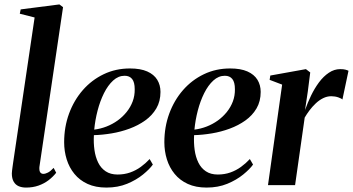

<svg xmlns="http://www.w3.org/2000/svg" viewBox="-20 -837 1596 868"><path d="M158 -81.5Q157 -64.5 162 -57.8Q167 -51 176 -51Q185 -51 196.5 -56.8Q208 -62.5 222.5 -78L234 -56Q219.5 -37.5 199.5 -22.2Q179.5 -7 154 2Q128.5 11 97.5 11Q79 11 64.5 4.8Q50 -1.5 41.8 -15.8Q33.5 -30 33.5 -53Q33.5 -57.5 34.5 -65.5Q35.5 -73.5 36.8 -83.2Q38 -93 39.5 -102.5L136.5 -758L69.5 -775L73.5 -794.5L248.5 -817L265 -804.5Z M671 -93Q656 -72 626.2 -47.8Q596.5 -23.5 554.8 -6.2Q513 11 461 11Q412 11 376 -5.5Q340 -22 316.5 -50.8Q293 -79.5 281.5 -116.5Q270 -153.5 270 -194Q270 -263 292.2 -323.5Q314.5 -384 354.5 -429.8Q394.5 -475.5 448.8 -501.5Q503 -527.5 567.5 -527.5Q615 -527.5 645.5 -514Q676 -500.5 690.8 -476.5Q705.5 -452.5 705.5 -421.5Q705.5 -379 686.8 -347Q668 -315 636.5 -292.5Q605 -270 565.8 -255.5Q526.5 -241 484.8 -234Q443 -227 404.5 -226Q402.5 -191 407 -159Q411.5 -127 423.8 -102Q436 -77 457.8 -62.5Q479.5 -48 511.5 -48Q542 -48 568.2 -57.2Q594.5 -66.5 616.5 -82.5Q638.5 -98.5 656.5 -118ZM543.5 -494.5Q515 -494.5 491.5 -473Q468 -451.5 450.2 -416Q432.5 -380.5 421.2 -337.2Q410 -294 406 -251Q434.5 -254.5 461.5 -265Q488.5 -275.5 511.8 -292.2Q535 -309 552.5 -330.8Q570 -352.5 579.8 -378.5Q589.5 -404.5 589 -433.5Q589 -465.5 577.2 -480Q565.5 -494.5 543.5 -494.5Z M1124 -93Q1109 -72 1079.2 -47.8Q1049.5 -23.5 1007.8 -6.2Q966 11 914 11Q865 11 829 -5.5Q793 -22 769.5 -50.8Q746 -79.5 734.5 -116.5Q723 -153.5 723 -194Q723 -263 745.2 -323.5Q767.5 -384 807.5 -429.8Q847.5 -475.5 901.8 -501.5Q956 -527.5 1020.5 -527.5Q1068 -527.5 1098.5 -514Q1129 -500.5 1143.8 -476.5Q1158.5 -452.5 1158.5 -421.5Q1158.5 -379 1139.8 -347Q1121 -315 1089.5 -292.5Q1058 -270 1018.8 -255.5Q979.5 -241 937.8 -234Q896 -227 857.5 -226Q855.5 -191 860 -159Q864.5 -127 876.8 -102Q889 -77 910.8 -62.5Q932.5 -48 964.5 -48Q995 -48 1021.2 -57.2Q1047.5 -66.5 1069.5 -82.5Q1091.5 -98.5 1109.5 -118ZM996.5 -494.5Q968 -494.5 944.5 -473Q921 -451.5 903.2 -416Q885.5 -380.5 874.2 -337.2Q863 -294 859 -251Q887.5 -254.5 914.5 -265Q941.5 -275.5 964.8 -292.2Q988 -309 1005.5 -330.8Q1023 -352.5 1032.8 -378.5Q1042.5 -404.5 1042 -433.5Q1042 -465.5 1030.2 -480Q1018.5 -494.5 996.5 -494.5Z M1191.5 0 1255.5 -454.5 1199 -476 1202 -495.5 1363 -524.5 1382.5 -509.5 1371.5 -423 1359 -339.5Q1370.5 -372 1386.2 -404.8Q1402 -437.5 1422.2 -464.8Q1442.5 -492 1466.8 -508.2Q1491 -524.5 1518 -524.5Q1533 -524.5 1542 -522Q1551 -519.5 1555.5 -517L1528 -387Q1524.5 -391.5 1509.5 -396.8Q1494.5 -402 1477.5 -402Q1458.5 -402 1440.5 -393Q1422.5 -384 1407 -369.2Q1391.5 -354.5 1379 -337.8Q1366.5 -321 1357.5 -305.5L1314 0Z"/></svg>

Font: Merriweather 120pt SemiBold
Style: Italic
Weight: 600
Italic angle: -7.8°
Version: Version 2.101